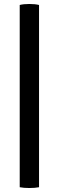

<svg xmlns="http://www.w3.org/2000/svg" viewBox="-20 -799 295 964"><path d="M79 141V-774Q98 -779 127.5 -779Q157 -779 176 -774V141Q156 145 127.5 145Q99 145 79 141Z"/></svg>

Font: Signika
Style: Regular
Weight: 400
Designer: Anna Giedrys
Foundry: Anna Giedrys
Version: Version 1.001